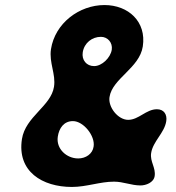

<svg xmlns="http://www.w3.org/2000/svg" viewBox="-20 -734 696 761"><path d="M67 -183C47 -54 148 7 265 7C323 7 376 -14 432 -14C469 -14 500 1 537 1C558 1 589 -10 593 -36C598 -70 574 -93 579 -127C586 -174 632 -207 639 -254C643 -280 630 -301 602 -301C559 -301 530 -259 488 -259C448 -259 408 -309 414 -349C425 -423 533 -464 546 -550C561 -648 489 -714 394 -714C294 -714 198 -642 182 -539C174 -485 202 -440 194 -390C182 -313 81 -272 67 -183ZM209 -192C214 -226 233 -254 269 -254C311 -254 358 -195 351 -153C347 -124 320 -106 290 -106C244 -106 202 -144 209 -192ZM308 -527C314 -564 345 -588 380 -588C407 -588 427 -565 423 -537C418 -505 384 -472 353 -472C323 -472 303 -496 308 -527Z"/></svg>

Font: Asimov Print
Style: Regular
Weight: 500
Designer: Google
Version: Version 2.000980: 2014